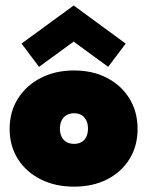

<svg xmlns="http://www.w3.org/2000/svg" viewBox="-20 -686 566 718"><path d="M257 12Q187 12 132.5 -15.2Q78 -42.5 47 -91.2Q16 -140 16 -204Q16 -268 47 -317.2Q78 -366.5 132.5 -394.5Q187 -422.5 257 -422.5Q327 -422.5 380.5 -394.5Q434 -366.5 464.2 -317.2Q494.5 -268 494.5 -204Q494.5 -140 464.2 -91.2Q434 -42.5 380.5 -15.2Q327 12 257 12ZM257 -148Q273.5 -148 285 -154.8Q296.5 -161.5 302.8 -174.5Q309 -187.5 309 -205Q309 -222.5 302.8 -235.5Q296.5 -248.5 285 -255.5Q273.5 -262.5 257 -262.5Q240.5 -262.5 228.8 -255.5Q217 -248.5 210.5 -235.5Q204 -222.5 204 -205Q204 -187.5 210.5 -174.5Q217 -161.5 228.8 -154.8Q240.5 -148 257 -148ZM384.5 -436 255.5 -530.5 126 -436 60.5 -523 255.5 -665.5 450 -523Z"/></svg>

Font: League Spartan Thin Black
Style: Regular
Weight: 900
Version: Version 2.002